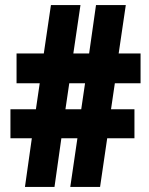

<svg xmlns="http://www.w3.org/2000/svg" viewBox="-20 -734 585 754"><path d="M431 -407 416 -305H508V-191H401L373 0H256L284 -191H221L194 0H78L105 -191H21V-305H121L136 -407H45V-524H152L180 -714H296L268 -524H330L357 -714H474L446 -524H532V-407ZM237 -305H299L314 -407H252Z"/></svg>

Font: Noto Sans Gujarati UI ExtraCondensed Black
Style: Regular
Weight: 900
Width: 2
Designer: Jelle Bosma - Monotype Design Team, Universal Thirst
Foundry: Monotype Imaging Inc.
Version: Version 2.106; ttfautohint (v1.8.4.7-5d5b)